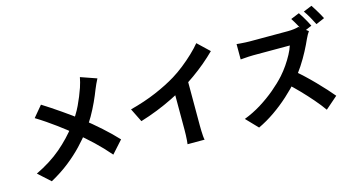

<svg xmlns="http://www.w3.org/2000/svg" viewBox="-95 -1260 3160 1721"><g transform="rotate(-15 1485.0 -399.5)"><path d="M843.1 -735Q833.4 -718 821.1 -690.3Q808.7 -662.6 801.4 -644.7Q782.6 -595.5 755.8 -536.9Q729 -478.4 695.2 -419.1Q661.5 -359.9 619.7 -305.8Q573.8 -245.4 515.5 -183.9Q457.2 -122.5 382.2 -63Q307.3 -3.6 209.8 50L98 -51Q234.8 -116.7 333.7 -200.5Q432.5 -284.4 511.2 -387.5Q571.5 -465.4 608.1 -542.6Q644.6 -619.8 670.4 -694.9Q677.5 -714.5 684.1 -741.1Q690.6 -767.6 694.4 -786.8ZM293.2 -638.4Q331 -615.2 373.6 -586.6Q416.2 -558.1 459.6 -528.2Q503 -498.4 542.7 -469.4Q582.4 -440.4 613.7 -415.5Q694 -353.2 770.1 -285.1Q846.2 -217.1 906.5 -152.1L804 -37.9Q738.5 -114.4 670.1 -178.9Q601.7 -243.4 522.9 -309Q495.9 -332 461.1 -359.2Q426.4 -386.4 385.7 -416.3Q345 -446.2 300.2 -476.8Q255.4 -507.4 207.9 -536.4Z M1062.4 -388.6Q1196.8 -423.6 1306.2 -470.4Q1415.6 -517.1 1499.2 -568.3Q1550.9 -600 1603.2 -641.5Q1655.6 -682.9 1702.1 -727.1Q1748.7 -771.3 1780.8 -810.6L1888.7 -708Q1843.2 -662.7 1788.8 -616.8Q1734.4 -571 1675.4 -529.2Q1616.5 -487.4 1557.7 -451.8Q1500.8 -418.5 1430.4 -383.6Q1360.1 -348.8 1281.8 -317.6Q1203.5 -286.5 1124.7 -262.7ZM1478.1 -503.5 1620.4 -537.1V-86.8Q1620.4 -64.8 1621.3 -39Q1622.2 -13.1 1623.9 9.4Q1625.7 31.8 1629.1 44.3H1470.9Q1472.7 31.8 1474.5 9.4Q1476.3 -13.1 1477.2 -39Q1478.1 -64.8 1478.1 -86.8Z M2738.4 -831.9Q2751.4 -813.3 2766.8 -787.8Q2782.2 -762.2 2796 -737.2Q2809.8 -712.2 2817.7 -694.9L2737.5 -660.6Q2721.9 -691.4 2700.5 -730.2Q2679.1 -769 2659.1 -799.4ZM2864.4 -866.9Q2877.6 -848.1 2892.8 -822.8Q2908 -797.5 2922.4 -773Q2936.7 -748.5 2945.1 -730.9L2865.6 -696.6Q2850.2 -728.3 2828 -767.3Q2805.8 -806.4 2785.3 -834.4ZM2783.9 -653.7Q2777.7 -645 2766.6 -626.1Q2755.5 -607.2 2748.8 -591.2Q2728.2 -544.1 2697.6 -485.9Q2667 -427.6 2628.6 -368.9Q2590.2 -310.3 2547.1 -260.2Q2491.3 -196.3 2423.8 -135.2Q2356.3 -74 2281.7 -22.4Q2207.1 29.3 2129.2 66L2025.6 -41.9Q2106.6 -72.5 2182.8 -119.7Q2258.9 -167 2324 -221.8Q2389.1 -276.7 2435.7 -328.6Q2469.2 -366.2 2498.8 -409.4Q2528.4 -452.6 2551.3 -495.4Q2574.3 -538.2 2585.2 -573.5Q2575.1 -573.5 2549 -573.5Q2522.9 -573.5 2488.3 -573.5Q2453.6 -573.5 2416 -573.5Q2378.3 -573.5 2343.6 -573.5Q2309 -573.5 2282.9 -573.5Q2256.7 -573.5 2245.8 -573.5Q2225.4 -573.5 2202 -572.1Q2178.6 -570.7 2158.5 -569Q2138.4 -567.4 2127.5 -566.6V-709.1Q2141.5 -707.6 2163.8 -705.8Q2186.1 -704 2208.8 -702.9Q2231.4 -701.8 2245.8 -701.8Q2259.1 -701.8 2286.8 -701.8Q2314.6 -701.8 2350.6 -701.8Q2386.7 -701.8 2425.2 -701.8Q2463.8 -701.8 2499.2 -701.8Q2534.5 -701.8 2561 -701.8Q2587.4 -701.8 2598.5 -701.8Q2631.7 -701.8 2659.4 -705.5Q2687.2 -709.2 2702.2 -714.4ZM2560.1 -343.1Q2599.2 -311.8 2643 -270.8Q2686.8 -229.8 2729.7 -185.7Q2772.7 -141.6 2809.4 -101.1Q2846 -60.5 2870.7 -30.6L2756.8 68.6Q2720.2 16.8 2672.8 -38Q2625.4 -92.9 2572.8 -147.5Q2520.2 -202.2 2466 -250.5Z"/></g></svg>

Font: Noto Sans KR Thin
Style: Regular
Weight: 100
Designer: Ryoko NISHIZUKA 西塚涼子 (kana, bopomofo & ideographs); Paul D. Hunt (Latin, Greek & Cyrillic); Sandoll Communications 산돌커뮤니
Foundry: Adobe
Version: Version 2.004-H2;hotconv 1.0.118;makeotfexe 2.5.65603